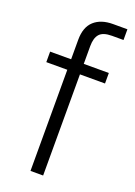

<svg xmlns="http://www.w3.org/2000/svg" viewBox="-141 -785 591 842"><g transform="rotate(20 154.5 -364.5)"><path d="M115 0V-472H17V-521H115V-612Q115 -671 147 -700Q179 -729 235 -729H302V-679H248Q207 -679 190.5 -660.5Q174 -642 174 -604V-521H291V-472H174V0Z"/></g></svg>

Font: Mona Sans Light
Style: Regular
Weight: 300
Designer: Deni Anggara
Foundry: GitHub
Version: Version 2.000